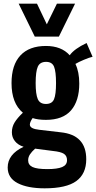

<svg xmlns="http://www.w3.org/2000/svg" viewBox="-20 -838 526 1049"><path d="M169.9 -638.2 82 -817.9H182.1L235.8 -705.1L291 -817.9H390.1L301.8 -638.2ZM224.1 190.9Q130.9 190.9 76.4 162.6Q22 134.3 22 77.1Q22 4.9 108.9 -36.1Q78.1 -45.9 61.5 -66.9Q44.9 -87.9 44.9 -115.2Q44.9 -144.5 59.6 -168.7Q74.2 -192.9 105 -222.2Q43 -273.9 43 -383.8Q43 -482.9 91.3 -534.9Q139.6 -586.9 231 -586.9Q315.4 -586.9 360.8 -536.1Q386.2 -571.3 453.1 -603L485.8 -527.8Q469.7 -524.4 439.2 -511.7Q408.7 -499 392.1 -488.8Q413.1 -444.8 413.1 -381.8Q413.1 -287.1 368.2 -235.1Q323.2 -183.1 231 -183.1Q188 -183.1 158.2 -192.9Q143.1 -170.9 143.1 -157.2Q143.1 -134.3 194.8 -128.9L312 -115.2Q451.2 -101.1 451.2 32.2Q451.2 111.8 396.7 151.4Q342.3 190.9 224.1 190.9ZM286.1 -383.8Q286.1 -446.8 275.4 -473.4Q264.6 -500 231.9 -500Q198.2 -500 186.5 -473.6Q174.8 -447.3 174.8 -383.8Q174.8 -323.7 186.3 -296.9Q197.8 -270 231 -270Q264.2 -270 275.1 -295.7Q286.1 -321.3 286.1 -383.8ZM133.8 38.1Q133.8 63 157.7 74.5Q181.6 85.9 238.8 85.9Q293 85.9 319.6 74.7Q346.2 63.5 346.2 37.1Q346.2 13.7 329.3 2.4Q312.5 -8.8 269 -13.2L171.9 -25.9Q153.3 -9.3 143.6 5.6Q133.8 20.5 133.8 38.1Z"/></svg>

Font: Oswald Medium
Style: Regular
Weight: 500
Designer: Vernon Adams
Foundry: Vernon Adams
Version: Version 4.103